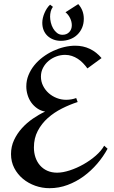

<svg xmlns="http://www.w3.org/2000/svg" viewBox="-20 -937 573 962"><path d="M519 -191.9Q497.6 -152.3 467 -116.7Q436.5 -81.1 399.2 -53.7Q361.8 -26.4 318.6 -10.3Q275.4 5.9 228 5.9Q191.4 5.9 156.7 -6.3Q122.1 -18.6 95 -41Q67.9 -63.5 51.5 -95Q35.2 -126.5 35.2 -165Q35.2 -202.6 50.3 -235.1Q65.4 -267.6 89.6 -294.4Q113.8 -321.3 144.3 -342.3Q174.8 -363.3 206.1 -377.9Q184.1 -381.8 166.5 -394Q148.9 -406.2 136.7 -423.3Q124.5 -440.4 118.2 -461.4Q111.8 -482.4 111.8 -503.9Q111.8 -533.7 122.6 -560.3Q133.3 -586.9 151.6 -609.6Q169.9 -632.3 194.3 -650.6Q218.8 -668.9 245.8 -681.6Q272.9 -694.3 301.5 -701.2Q330.1 -708 356.9 -708Q397 -708 430.2 -692.1Q463.4 -676.3 488.8 -646L418 -594.2Q407.7 -608.4 395.8 -620.8Q383.8 -633.3 369.9 -642.3Q356 -651.4 340.1 -656.7Q324.2 -662.1 306.2 -662.1Q283.7 -662.1 262 -654.1Q240.2 -646 223.1 -631.6Q206.1 -617.2 195.6 -597.2Q185.1 -577.1 185.1 -553.2Q185.1 -528.3 195.8 -507.1Q206.5 -485.8 224.1 -470.2Q241.7 -454.6 264.4 -445.8Q287.1 -437 311 -437Q338.4 -437 361.8 -445.8L369.1 -425.8Q329.6 -413.1 290.3 -393.3Q251 -373.5 219.7 -345.7Q188.5 -317.9 169.2 -281.2Q149.9 -244.6 149.9 -198.2Q149.9 -171.4 157.7 -148.4Q165.5 -125.5 180.4 -108.4Q195.3 -91.3 217 -81.5Q238.8 -71.8 266.1 -71.8Q294.4 -71.8 329.6 -83.3Q364.7 -94.7 398.4 -113.8Q432.1 -132.8 460 -157.2Q487.8 -181.6 502 -207ZM231 -913.6 245.1 -902.8Q237.3 -892.1 234.1 -879.2Q231 -866.2 231 -853.5Q231 -840.3 234.6 -824.5Q238.3 -808.6 246.1 -794.9Q253.9 -781.2 265.6 -772Q277.3 -762.7 293 -762.7Q314 -762.7 326.9 -776.1Q339.8 -789.6 339.8 -810.5Q339.8 -828.6 331.1 -846.4Q322.3 -864.3 308.1 -875.5L372.1 -916.5Q399.9 -885.7 399.9 -842.8Q399.9 -817.9 391.1 -797.6Q382.3 -777.3 366.9 -762.7Q351.6 -748 330.3 -740.2Q309.1 -732.4 284.7 -732.4Q264.6 -732.4 247.6 -739Q230.5 -745.6 218 -757.3Q205.6 -769 198.7 -785.6Q191.9 -802.2 191.9 -822.8Q191.9 -834.5 194.8 -847.2Q197.8 -859.9 202.9 -871.8Q208 -883.8 215.1 -894.8Q222.2 -905.8 231 -913.6Z"/></svg>

Font: Redressed
Style: Regular
Weight: 400
Designer: Astigmatic (AOETI)
Foundry: Astigmatic (AOETI)
Version: Version 1.001